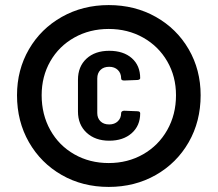

<svg xmlns="http://www.w3.org/2000/svg" viewBox="-20 -728 857 756"><path d="M408 8Q305 8 223 -39Q141 -86 94 -168Q47 -250 47 -353Q47 -453 94 -534Q141 -615 223.5 -661.5Q306 -708 408 -708Q511 -708 593.5 -661.5Q676 -615 723 -534Q770 -453 770 -353Q770 -250 723 -168Q676 -86 593.5 -39Q511 8 408 8ZM408 -86Q483 -86 543.5 -120.5Q604 -155 638.5 -216Q673 -277 673 -353Q673 -427 638.5 -486.5Q604 -546 543.5 -580Q483 -614 408 -614Q333 -614 272.5 -580Q212 -546 178 -486.5Q144 -427 144 -353Q144 -277 178 -216Q212 -155 272.5 -120.5Q333 -86 408 -86ZM410 -174Q355 -174 321 -205.5Q287 -237 287 -289V-414Q287 -466 320.5 -497Q354 -528 410 -528Q466 -528 499 -499Q532 -470 532 -420Q532 -417 528.5 -415Q525 -413 520 -413L469 -411Q457 -411 457 -419Q457 -440 444 -452.5Q431 -465 410 -465Q388 -465 375.5 -452.5Q363 -440 363 -419V-283Q363 -263 375.5 -250.5Q388 -238 410 -238Q431 -238 444 -250.5Q457 -263 457 -283Q457 -287 460.5 -289.5Q464 -292 469 -292L520 -290Q532 -290 532 -282Q532 -233 498.5 -203.5Q465 -174 410 -174Z"/></svg>

Font: LinhAnh
Style: Bold
Weight: 700
Designer: Jeremy Tribby
Foundry: Tribby Type
Version: Version 1.408